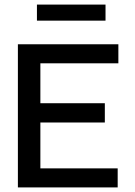

<svg xmlns="http://www.w3.org/2000/svg" viewBox="-20 -817 590 837"><path d="M58 0V-624H496V-541H156V-367H437V-283H156V-83H493V0ZM141 -727V-797H440V-727Z"/></svg>

Font: Inconsolata SemiExpanded SemiBold
Style: Regular
Weight: 600
Width: 6
Monospace: yes
Designer: Raph Levien, Cyreal, Brenton Simpson
Foundry: Raph Levien, Cyreal, Google
Version: Version 3.001; ttfautohint (v1.8.2.53-6de2)